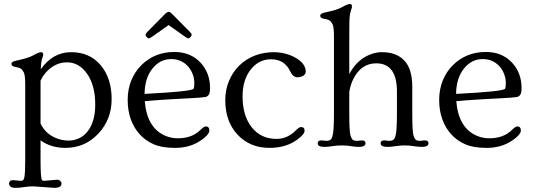

<svg xmlns="http://www.w3.org/2000/svg" viewBox="-20 -718 2630 948"><path d="M42.5 171.4 83.5 174.8Q89.8 174.8 93.8 171.9Q97.7 168.9 100.1 158.2Q104.5 138.7 104.5 72.3V-301.3Q104.5 -347.2 97.2 -361.1Q89.8 -375 81.5 -379.9Q73.2 -384.8 54.9 -387.7Q36.6 -390.6 36.6 -402.8Q36.6 -414.1 61.5 -418.9Q120.1 -431.2 142.1 -443.8Q171.9 -460.4 182.1 -460.4Q193.4 -460.4 193.4 -449.2Q193.4 -443.8 191.2 -438Q189 -432.1 186.5 -424.3Q183.1 -411.6 181.2 -376Q240.7 -460.4 331.5 -460.4Q423.8 -460.4 478.5 -394.5Q531.2 -330.6 531.2 -228.5Q531.2 -128.4 465.8 -58.6Q399.9 12.2 302.7 12.2Q232.4 12.2 180.2 -24.9V72.3Q180.2 164.6 188 171.9Q191.4 174.8 196.8 174.8L262.2 169.4Q272 169.4 277.8 175.5Q283.7 181.6 283.7 188.5Q283.7 209.5 248 209.5L145 202.1Q120.1 202.1 97.9 205.8Q75.7 209.5 57.1 209.5Q38.6 209.5 31.5 202.9Q24.4 196.3 24.4 189Q24.4 181.6 29.3 176.5Q34.2 171.4 42.5 171.4ZM180.2 -107.9Q209 -48.3 275.4 -29.8Q296.4 -23.9 320.3 -23.9Q344.2 -23.9 368.4 -34.4Q392.6 -44.9 410.6 -66.9Q450.2 -115.2 450.2 -201.7Q450.2 -297.9 408.7 -355.5Q369.6 -410.2 310.5 -410.2Q250 -410.2 204.1 -357.4Q189.9 -340.8 180.2 -320.3Z M733.9 -538.6Q719.2 -528.3 715.1 -528.3Q710.9 -528.3 704.8 -534.7Q698.7 -541 698.7 -544.9Q698.7 -551.8 707 -560.1L787.6 -641.6Q804.2 -659.7 812.5 -659.7Q820.8 -659.7 837.4 -641.6L918 -560.1Q926.3 -551.8 926.3 -546.4Q926.3 -541 920.2 -534.7Q914.1 -528.3 910.6 -528.3Q905.8 -528.3 891.1 -538.6L812.5 -594.2ZM678.2 -396.5Q744.1 -461.4 840.8 -461.4Q920.9 -461.4 970.2 -408.7Q1017.1 -357.9 1017.1 -283.2Q1017.1 -258.8 1010.5 -249.8Q1003.9 -240.7 994.1 -239Q984.4 -237.3 967.3 -236.1Q950.2 -234.9 925.8 -233.4Q901.4 -231.9 871.3 -230.5Q841.3 -229 810.1 -227.1Q738.3 -222.7 694.8 -218.3Q705.6 -86.9 795.4 -47.9Q824.7 -35.2 857.9 -35.2Q928.2 -35.2 969.2 -76.2Q986.8 -93.8 996.1 -93.8Q1013.7 -93.8 1013.7 -72.8Q1013.7 -62 999 -46.9Q984.4 -31.7 957 -15.6Q908.7 12.2 844.2 12.2Q779.8 12.2 739 -5.6Q698.2 -23.4 669.7 -54.9Q641.1 -86.4 625.7 -129.4Q610.4 -172.4 610.4 -224.9Q610.4 -277.3 628.4 -321.3Q646.5 -365.2 678.2 -396.5ZM693.8 -254.4Q922.9 -266.1 935.1 -279.3Q939.5 -284.2 939.5 -308.1Q939.5 -332 930.2 -354.7Q920.9 -377.4 905.3 -393.6Q873 -426.3 825.2 -426.3Q771 -426.3 733.9 -380.9Q694.8 -333.5 693.8 -254.4Z M1092.3 -223.6Q1092.3 -275.4 1111.1 -319.6Q1129.9 -363.8 1162.1 -395Q1230.5 -460.4 1334.5 -460.4Q1396 -458.5 1441.4 -431.6Q1487.8 -404.8 1489.7 -365.7Q1489.7 -344.7 1461.9 -337.9Q1454.6 -336.4 1448.7 -336.4Q1426.3 -336.4 1412.1 -367.2Q1384.3 -425.3 1317.9 -425.3Q1259.3 -425.3 1219.7 -377Q1177.7 -325.7 1177.7 -241.7Q1177.7 -148.4 1221.2 -91.8Q1266.6 -32.2 1345.2 -32.2Q1398.9 -32.2 1439.5 -73.2Q1457 -90.8 1465.8 -90.8Q1483.9 -90.8 1483.9 -72.8Q1483.9 -55.2 1449.2 -29.8Q1393.1 12.2 1311 12.2Q1212.9 12.2 1151.4 -54.7Q1092.3 -119.6 1092.3 -223.6Z M1581.1 7.3Q1548.8 7.3 1548.8 -10.7Q1548.8 -24.9 1566.9 -24.9L1591.3 -22.5Q1602.5 -22.5 1609.9 -26.6Q1617.2 -30.8 1621.1 -44.4Q1628.9 -69.3 1628.9 -154.8V-538.6Q1628.9 -585 1621.6 -598.9Q1614.3 -612.8 1606 -617.7Q1597.7 -622.6 1579.3 -625.5Q1561 -628.4 1561 -640.6Q1561 -651.9 1585.9 -656.7Q1644 -668.9 1666 -681.2Q1695.8 -698.2 1706.8 -698.2Q1717.8 -698.2 1717.8 -687Q1717.8 -681.6 1715.8 -675.8Q1705.6 -649.4 1705.1 -608.9Q1704.6 -568.4 1704.6 -542.5V-352.1Q1745.1 -429.7 1819.3 -453.1Q1842.8 -460.4 1866.2 -460.4Q1937.5 -460.4 1976.6 -418.9Q2015.6 -377.4 2015.6 -289.6V-154.8Q2015.6 -69.3 2021.5 -50Q2027.3 -30.8 2034.7 -26.6Q2042 -22.5 2053.2 -22.5L2077.6 -24.9Q2095.7 -24.9 2095.7 -10.7Q2095.7 7.3 2063 7.3Q2044.4 7.3 2023.4 3.7Q2002.4 0 1978.3 0Q1954.1 0 1932.4 3.7Q1910.6 7.3 1892.1 7.3Q1859.4 7.3 1859.4 -10.7Q1859.4 -24.9 1877.4 -24.9L1901.9 -22.5Q1913.1 -22.5 1920.4 -26.6Q1927.7 -30.8 1932.1 -44.4Q1939.9 -68.8 1939.9 -154.8V-266.1Q1939.9 -405.3 1837.4 -405.3Q1763.2 -405.3 1724.6 -328.1Q1710.9 -301.3 1704.6 -264.6V-154.8Q1704.6 -69.3 1710.4 -50Q1716.3 -30.8 1723.6 -26.6Q1731 -22.5 1742.2 -22.5L1766.6 -24.9Q1784.7 -24.9 1784.7 -10.7Q1784.7 7.3 1752.4 7.3Q1733.9 7.3 1713.9 3.7Q1693.8 0 1668 0Q1642.1 0 1620.8 3.7Q1599.6 7.3 1581.1 7.3Z M2216.3 -396.5Q2282.2 -461.4 2378.9 -461.4Q2459 -461.4 2508.3 -408.7Q2555.2 -357.9 2555.2 -283.2Q2555.2 -258.8 2548.6 -249.8Q2542 -240.7 2532.2 -239Q2522.5 -237.3 2505.4 -236.1Q2488.3 -234.9 2463.9 -233.4Q2439.5 -231.9 2409.4 -230.5Q2379.4 -229 2348.1 -227.1Q2276.4 -222.7 2232.9 -218.3Q2243.7 -86.9 2333.5 -47.9Q2362.8 -35.2 2396 -35.2Q2466.3 -35.2 2507.3 -76.2Q2524.9 -93.8 2534.2 -93.8Q2551.8 -93.8 2551.8 -72.8Q2551.8 -62 2537.1 -46.9Q2522.5 -31.7 2495.1 -15.6Q2446.8 12.2 2382.3 12.2Q2317.9 12.2 2277.1 -5.6Q2236.3 -23.4 2207.8 -54.9Q2179.2 -86.4 2163.8 -129.4Q2148.4 -172.4 2148.4 -224.9Q2148.4 -277.3 2166.5 -321.3Q2184.6 -365.2 2216.3 -396.5ZM2231.9 -254.4Q2460.9 -266.1 2473.1 -279.3Q2477.5 -284.2 2477.5 -308.1Q2477.5 -332 2468.3 -354.7Q2459 -377.4 2443.4 -393.6Q2411.1 -426.3 2363.3 -426.3Q2309.1 -426.3 2272 -380.9Q2232.9 -333.5 2231.9 -254.4Z"/></svg>

Font: Ovo
Style: Regular
Weight: 400
Designer: Nicole Fally
Foundry: Sorkin Type Co.
Version: Version 1.001